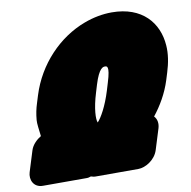

<svg xmlns="http://www.w3.org/2000/svg" viewBox="-128 -901 1075 1083"><g transform="rotate(-10 409.5 -360.0)"><path d="M306 83C313 85 322 88 332 88H578C617 88 675 55 692 0L729 -119C736 -143 734 -169 716 -188C758 -241 796 -305 819 -378L832 -420C848 -471 857 -523 853 -572C844 -701 757 -808 582 -808C531 -808 476 -798 423 -778C273 -722 145 -590 92 -420L79 -378C69 -347 63 -318 60 -283C58 -264 64 -226 68 -190C46 -177 17 -152 7 -119L-30 0C-42 39 -24 88 31 88H281C295 88 293 86 306 83ZM397 -210C388 -229 390 -291 417 -378L430 -421C458 -513 482 -514 491 -514C501 -514 522 -517 492 -421L479 -378C453 -293 419 -233 397 -210Z"/></g></svg>

Font: Asimov Print
Style: EIt
Weight: 500
Designer: Google
Version: Version 2.000980; 2014